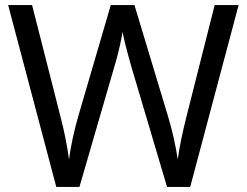

<svg xmlns="http://www.w3.org/2000/svg" viewBox="-20 -734 970 754"><path d="M917 -714 727 0H636L497 -468Q489 -497 481 -526Q473 -555 468 -577.5Q463 -600 461 -609Q460 -596 450.5 -553.5Q441 -511 427 -465L292 0H201L12 -714H106L217 -278Q229 -232 237.5 -189Q246 -146 251 -108Q256 -147 266 -193Q276 -239 289 -283L415 -714H508L639 -280Q653 -234 663 -188.5Q673 -143 678 -108Q683 -145 692 -188.5Q701 -232 713 -279L823 -714Z"/></svg>

Font: Noto Sans Deseret
Style: Regular
Weight: 400
Designer: Monotype Design Team
Foundry: Monotype Imaging Inc.
Version: Version 2.001; ttfautohint (v1.8.4.7-5d5b)